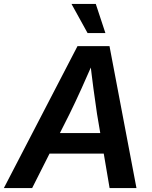

<svg xmlns="http://www.w3.org/2000/svg" viewBox="-49 -964 778 984"><path d="M-29.3 0 348.1 -727.5H512.2L650.4 0H512.7L448.2 -380.4Q439.5 -438.5 429.9 -510Q420.4 -581.5 409.7 -675.3H441.9Q401.4 -582.5 369.1 -511.2Q336.9 -439.9 307.6 -380.4L115.7 0ZM151.4 -176.8 168.9 -282.2H545.9L528.3 -176.8ZM399.9 -794.4 317.4 -943.8H441.9L491.2 -794.4Z"/></svg>

Font: Inter 24pt SemiBold
Style: Italic
Weight: 600
Italic angle: -9.3988°
Designer: Rasmus Andersson
Foundry: rsms
Version: Version 4.001;git-66647c0bb